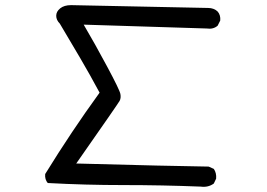

<svg xmlns="http://www.w3.org/2000/svg" viewBox="-20 -719 1040 748"><path d="M762 8Q610 2 461 2Q312 2 166 -6Q154 -20 156 -41Q259 -208 368 -358Q331 -427 292 -493.5Q253 -560 213 -627Q199 -641 199 -657.5Q199 -674 214.5 -686.5Q230 -699 257 -699Q284 -699 791 -688Q813 -688 828 -674Q840 -660 838 -639L828 -619Q811 -604 785 -608L306 -623Q349 -550 397.5 -459.5Q446 -369 449 -353Q452 -337 446 -326Q440 -315 277 -82Q646 -72 793 -70L813 -61Q824 -45 822 -23L813 -4Q791 12 762 8Z"/></svg>

Font: Kosefont JP
Style: Regular
Weight: 400
Designer: Nozomi Seto 瀬戸のぞみ
Version: Version 3.00;June 19, 2020